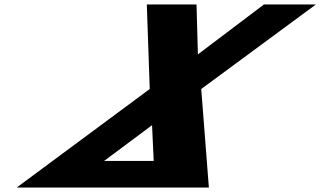

<svg xmlns="http://www.w3.org/2000/svg" viewBox="-20 -845 1443 865"><path d="M672.5 -120H449L665 -281ZM921 0 886.6 -444 1403.4 -825H1169.4L871.6 -600L865.4 -825H641.4L654.6 -444L55 0Z"/></svg>

Font: Hussar
Style: BdWodka
Weight: 700
Foundry: Cannot Into Space Fonts
Version: Version 2.00